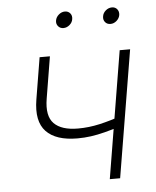

<svg xmlns="http://www.w3.org/2000/svg" viewBox="-52 -770 661 814"><g transform="rotate(-5 278.5 -362.5)"><path d="M261.2 -184.1Q169.9 -184.1 128.2 -227.8Q86.4 -271.5 101.6 -363.3L130.9 -541H174.8L145.5 -363.3Q133.3 -290.5 165 -258.1Q196.8 -225.6 267.1 -225.6Q313.5 -225.6 359.6 -236.1Q405.8 -246.6 455.6 -264.2L447.8 -220.2Q409.7 -208 378.2 -200Q346.7 -191.9 318.6 -188Q290.5 -184.1 261.2 -184.1ZM382.3 0 471.7 -541H516.1L426.3 0ZM442.9 -655.3Q428.2 -655.3 419.9 -665.5Q411.6 -675.8 414.1 -689.9Q416 -704.1 428 -714.4Q439.9 -724.6 454.6 -724.6Q468.8 -724.6 476.8 -714.6Q484.9 -704.6 482.9 -689.9Q480.5 -675.8 468.8 -665.5Q457 -655.3 442.9 -655.3ZM242.7 -655.3Q228.5 -655.3 220 -665.5Q211.4 -675.8 213.9 -689.9Q216.3 -704.1 228.3 -714.4Q240.2 -724.6 254.4 -724.6Q268.6 -724.6 276.9 -714.6Q285.2 -704.6 282.7 -689.9Q280.8 -675.8 268.8 -665.5Q256.8 -655.3 242.7 -655.3Z"/></g></svg>

Font: Inter 17pt ExtraLight
Style: Italic
Weight: 250
Italic angle: -9.3988°
Version: Version 4.001;git-66647c0bb